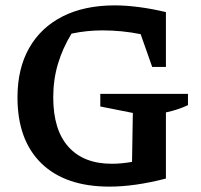

<svg xmlns="http://www.w3.org/2000/svg" viewBox="-20 -684 747 714"><path d="M387 10Q223 10 134 -76.5Q45 -163 45 -322Q45 -429 88.5 -505.5Q132 -582 213 -623Q294 -664 407 -664Q449 -664 498 -657.5Q547 -651 597 -639V-435H546L503 -557Q433 -571 361 -571Q303 -571 246 -559Q213 -505 195.5 -446.5Q178 -388 178 -322Q178 -201 234.5 -138Q291 -75 396 -75Q431 -75 471 -82L474 -264L353 -288V-335H679V-293Q662 -285 641.5 -278Q621 -271 597 -266V-20Q481 10 387 10Z"/></svg>

Font: Piazzolla SemiBold
Style: Regular
Weight: 600
Designer: Juan Pablo del Peral
Foundry: Huerta Tipografica
Version: Version 1.330